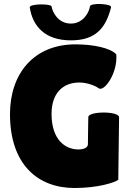

<svg xmlns="http://www.w3.org/2000/svg" viewBox="-20 -931 661 961"><path d="M238 -899C236 -913 126 -913 129 -894C143 -801 204 -729 335 -729C459 -729 510 -791 536 -895C540 -913 432 -918 430 -899C427 -871 397 -813 335 -813C269 -813 242 -873 238 -899ZM562 -659C534 -690 450 -709 358 -709C147 -709 30 -560 30 -360C30 -108 169 10 353 10C468 10 551 -16 572 -31L576 -344C576 -376 422 -375 422 -345C422 -331 420 -250 420 -209C420 -193 401 -183 372 -183C308 -183 238 -230 238 -361C238 -468 298 -518 377 -518C412 -518 455 -504 474 -489C502 -470 570 -566 562 -659Z"/></svg>

Font: Lilita 2
Style: Regular
Weight: 400
Designer: Juan Montoreano
Foundry: Juan Montoreano
Version: Version 2.001